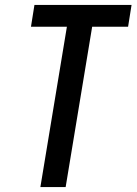

<svg xmlns="http://www.w3.org/2000/svg" viewBox="-20 -755 551 775"><path d="M143 0 250 -647H105L119 -735H511L497 -647H352L245 0Z"/></svg>

Font: Iosevka Semibold Oblique
Style: Regular
Weight: 600
Italic angle: -9°
Monospace: yes
Designer: Belleve Invis
Foundry: Belleve Invis
Version: Version 32.5.0; ttfautohint (v1.8.4)